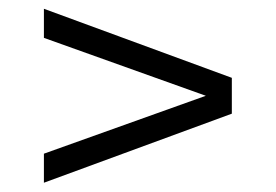

<svg xmlns="http://www.w3.org/2000/svg" viewBox="-20 -567 616 429"><path d="M78.1 -158.7V-223.6L439.9 -353L78.1 -482.4V-547.4L498 -393.1V-313Z"/></svg>

Font: Kay Pho Du
Style: Regular
Weight: 400
Designer: Victor Gaultney, Khu Oo Reh
Foundry: SIL International
Version: Version 3.000